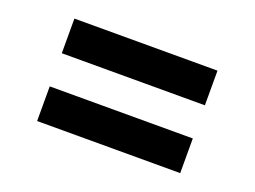

<svg xmlns="http://www.w3.org/2000/svg" viewBox="-64 -590 801 604"><g transform="rotate(20 336.5 -288.5)"><path d="M576 -233V-117H97V-233ZM576 -460V-344H97V-460Z"/></g></svg>

Font: Sinter Bold
Style: Regular
Weight: 700
Foundry: Adobe & rsms
Version: Version 1.000